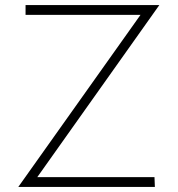

<svg xmlns="http://www.w3.org/2000/svg" viewBox="-20 -735 699 755"><path d="M52 0 552 -704 561.5 -676.5H80.5V-715H606.5L107.5 -11.5L111 -38.5H587.5L589 0Z"/></svg>

Font: Russolo 10pt ExtraLight
Style: Regular
Weight: 200
Designer: Micah Stupak-Hahn
Version: Version 1.000